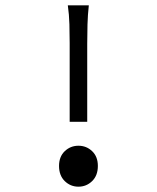

<svg xmlns="http://www.w3.org/2000/svg" viewBox="-20 -690 590 722"><path d="M202 -66Q202 -30 223.5 -9Q245 12 275 12Q305 12 326.5 -9Q348 -30 348 -66Q348 -101 326.5 -121.5Q305 -142 275 -142Q245 -142 223.5 -121.5Q202 -101 202 -66ZM308 -232V-525Q308 -562 309 -598Q310 -634 314 -670H235Q240 -635 241 -599Q242 -563 242 -528V-232Z"/></svg>

Font: Codetta
Style: Regular
Weight: 400
Italic angle: -11°
Designer: Ulrich Proeller
Foundry: PROSA GmbH
Version: Version 2.00;September 29, 2018;FontCreator 11.5.0.2427 64-b